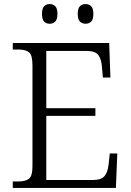

<svg xmlns="http://www.w3.org/2000/svg" viewBox="-20 -926 646 946"><path d="M43 0V-32H70Q105 -32 122.5 -45Q140 -58 140 -109V-603Q140 -655 123 -668.5Q106 -682 70 -682H43V-714H518L524 -544H487L482 -599Q479 -636 464 -655.5Q449 -675 407 -675H208V-393H450V-355H208V-39H436Q479 -39 495 -58.5Q511 -78 515 -115L521 -170H558L551 0ZM402 -809Q385 -809 374 -819.5Q363 -830 363 -858Q363 -885 374 -895.5Q385 -906 402 -906Q418 -906 429 -895.5Q440 -885 440 -858Q440 -830 429 -819.5Q418 -809 402 -809ZM225 -809Q208 -809 197.5 -819.5Q187 -830 187 -858Q187 -885 197.5 -895.5Q208 -906 225 -906Q241 -906 252 -895.5Q263 -885 263 -858Q263 -830 252 -819.5Q241 -809 225 -809Z"/></svg>

Font: Noto Serif Sinhala Light
Style: Regular
Weight: 300
Designer: Jelle Bosma - Monotype Design Team
Foundry: Monotype Imaging Inc.
Version: Version 2.007; ttfautohint (v1.8.4.7-5d5b)